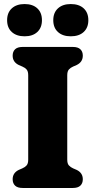

<svg xmlns="http://www.w3.org/2000/svg" viewBox="-20 -933 474 953"><path d="M313.8 -140.6Q313.8 -121.1 321.9 -112Q330.1 -103 342.8 -97.4L360.8 -89.6Q391 -74.8 391 -43.2Q391 -23.2 378.9 -11.6Q366.9 0 341.6 0H92.2Q67 0 54.9 -11.6Q42.8 -23.2 42.8 -43.2Q42.8 -74.8 73 -89.6L91 -97.4Q104.1 -103 112.1 -112Q120 -121.1 120 -140.6V-559.4Q120 -578.9 112.1 -588Q104.1 -597.1 91 -602.6L73 -610.4Q42.8 -625.2 42.8 -656.8Q42.8 -676.8 54.9 -688.4Q67 -700 92.2 -700H341.6Q366.9 -700 378.9 -688.4Q391 -676.8 391 -656.8Q391 -625.2 360.8 -610.4L342.8 -602.6Q330.1 -597.1 321.9 -588Q313.8 -578.9 313.8 -559.4ZM102 -752.8Q62.1 -752.8 38.7 -774Q15.3 -795.1 15.3 -832.7Q15.3 -870.3 38.7 -891.6Q62.1 -912.9 102 -912.9Q142.3 -912.9 165.2 -891.6Q188.2 -870.3 188.2 -832.7Q188.2 -795.5 165.2 -774.2Q142.3 -752.8 102 -752.8ZM331.1 -752.8Q291.2 -752.8 267.8 -774Q244.4 -795.1 244.4 -832.8Q244.4 -870.3 267.8 -891.6Q291.2 -912.9 331.1 -912.9Q372.2 -912.9 395.3 -891.6Q418.5 -870.3 418.5 -832.7Q418.5 -795.5 395.3 -774.2Q372.2 -752.8 331.1 -752.8Z"/></svg>

Font: Fraunces SuperSoft 9pt
Style: Regular
Weight: 900
Version: Version 1.000;[b76b70a41]